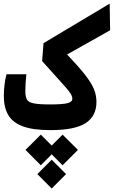

<svg xmlns="http://www.w3.org/2000/svg" viewBox="-20 -725 638 1077"><path d="M262.2 4.9Q164.6 4.9 107.4 -16.6Q50.3 -38.1 25.9 -80.6Q1.5 -123 1.5 -185.5Q1.5 -217.3 5.4 -250Q9.3 -282.7 16.6 -308.6H127.9Q125 -283.2 123.5 -256.8Q122.1 -230.5 122.1 -215.3Q122.1 -184.6 130.4 -168Q138.7 -151.4 168.5 -145.3Q198.2 -139.2 262.2 -139.2Q330.6 -139.2 358.2 -146.2Q385.7 -153.3 385.7 -170.9Q385.7 -183.1 377.4 -197.3Q369.1 -211.4 350.1 -233.4Q331.1 -255.4 298.3 -291.3Q265.6 -327.1 216.3 -382.3L224.1 -482.9L595.2 -704.6L597.7 -555.2L356.4 -419.4Q420.9 -351.6 456.5 -306.2Q492.2 -260.7 506.6 -225.8Q521 -190.9 521 -153.3Q521 -73.7 460.4 -34.4Q399.9 4.9 262.2 4.9ZM331.1 30.3 417 115.7 331.1 202.1 270 140.6 209 202.1 123 115.7 209 30.3 270 91.3ZM270 170.9 350.6 251.5 270 332.5 189.5 251.5Z"/></svg>

Font: Cascadia Mono
Style: Bold
Weight: 700
Monospace: yes
Designer: Aaron Bell
Foundry: Saja Typeworks
Version: Version 2404.023; ttfautohint (v1.8.4)